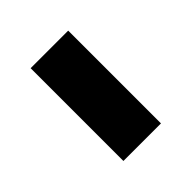

<svg xmlns="http://www.w3.org/2000/svg" viewBox="-104 -815 477 477"><g transform="rotate(-45 134.0 -577.0)"><path d="M68 -414V-740H200V-414Z"/></g></svg>

Font: IBM Plex Thai
Style: Bold
Weight: 700
Designer: Mike Abbink, Paul van der Laan, Pieter van Rosmalen, Ben Mitchell, Mark Frömberg
Foundry: Bold Monday
Version: Version 1.0